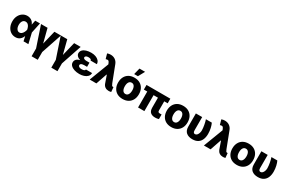

<svg xmlns="http://www.w3.org/2000/svg" viewBox="193 -2501 6611 4414"><g transform="rotate(30 3498.0 -293.5)"><path d="M260.7 11.7Q191.9 11.2 137.9 -24.9Q84 -61 53 -125Q22 -189 22 -272.5Q22 -356 54.2 -418.9Q86.4 -481.9 140.9 -517.3Q195.3 -552.7 261.7 -552.7Q325.2 -552.7 373.8 -520.3Q422.4 -487.8 443.8 -431.6H447.8L471.2 -545.9H597.7L540 -272.9L604.5 0H475.6L449.2 -119.6H444.8Q424.8 -64.5 379.6 -26.4Q334.5 11.7 260.7 11.7ZM190.4 -274.4Q190.4 -210.4 218.3 -168.9Q246.1 -127.4 290.5 -127.4Q323.7 -127.4 349.1 -149.4Q374.5 -171.4 391.1 -204.6Q407.7 -237.8 414.6 -271.5L415 -272.9L414.6 -274.4Q407.7 -311 393.3 -343.5Q378.9 -376 355 -396.5Q331.1 -417 294.9 -417.5Q244.1 -417 217.3 -377Q190.4 -336.9 190.4 -274.4Z M625 -545.9H798.3L892.1 -180.7L980.5 -545.9H1153.3L970.7 -2.4V204.1H807.6V-2.4Z M1148.4 -545.9H1321.8L1415.5 -180.7L1503.9 -545.9H1676.8L1494.1 -2.4V204.1H1331.1V-2.4Z M1953.1 -333.5H2033.7V-223.1H1953.1Q1930.2 -222.7 1908.4 -217.5Q1886.7 -212.4 1872.3 -200.2Q1857.9 -188 1857.9 -167Q1857.9 -146.5 1880.4 -129.4Q1902.8 -112.3 1948.2 -112.3Q1995.6 -112.3 2018.1 -123.8Q2040.5 -135.3 2042.5 -156.7H2205.6Q2204.6 -100.6 2169.2 -63.5Q2133.8 -26.4 2077.9 -8.3Q2022 9.8 1960 9.8Q1885.7 9.8 1825.7 -9.5Q1765.6 -28.8 1730.2 -64.2Q1694.8 -99.6 1694.8 -148.9Q1694.8 -196.3 1726.6 -229.7Q1758.3 -263.2 1820.8 -277.3Q1764.6 -293 1734.1 -325.4Q1703.6 -357.9 1703.1 -396.5Q1703.6 -446.8 1736.8 -481.7Q1770 -516.6 1827.9 -534.7Q1885.7 -552.7 1959.5 -552.7Q2024.4 -552.7 2078.1 -533.2Q2131.8 -513.7 2164.3 -476.8Q2196.8 -439.9 2197.8 -388.2H2032.7Q2031.2 -412.1 2008.1 -421.4Q1984.9 -430.7 1949.2 -430.7Q1907.7 -430.7 1887.9 -415Q1868.2 -399.4 1867.7 -380.9Q1868.2 -359.4 1891.1 -346.4Q1914.1 -333.5 1953.1 -333.5Z M2232.4 0 2429.2 -516.6 2418 -543.9Q2406.2 -571.8 2394.8 -585Q2383.3 -598.1 2365.2 -598.6Q2347.2 -599.1 2315.4 -589.8L2277.8 -721.2Q2321.8 -737.3 2365.2 -737.3Q2436 -737.3 2488 -701.9Q2540 -666.5 2564.9 -600.6L2724.6 -184.6Q2739.3 -147.9 2749.5 -134.8Q2759.8 -121.6 2778.8 -121.6Q2786.6 -122.1 2792 -123.5L2803.7 0.5Q2793.5 4.4 2773.9 6.8Q2754.4 9.3 2737.3 9.3Q2685.1 9.3 2646.7 -15.9Q2608.4 -41 2588.9 -88.4L2517.1 -293H2509.8L2409.7 0Z M3106.4 10.3Q3020.5 10.3 2959 -25.1Q2897.5 -60.5 2864.5 -123.8Q2831.5 -187 2831.5 -271Q2831.5 -355 2864.5 -418.5Q2897.5 -481.9 2959 -517.3Q3020.5 -552.7 3106.4 -552.7Q3192.4 -552.7 3254.2 -517.3Q3315.9 -481.9 3348.9 -418.5Q3381.8 -355 3381.8 -271Q3381.8 -187 3348.9 -123.8Q3315.9 -60.5 3254.2 -25.1Q3192.4 10.3 3106.4 10.3ZM3107.4 -122.1Q3154.3 -122.1 3179.7 -163.1Q3205.1 -204.1 3205.1 -272Q3205.1 -339.8 3179.7 -380.1Q3154.3 -420.4 3107.4 -420.4Q3059.1 -420.4 3033.7 -380.1Q3008.3 -339.8 3008.3 -272Q3008.3 -204.1 3033.7 -163.1Q3059.1 -122.1 3107.4 -122.1ZM3054.7 -620.6 3097.2 -790.5H3246.6L3153.8 -620.6Z M4058.1 -545.9V-423.3H3966.8V-182.6Q3966.8 -151.9 3979.2 -140.9Q3991.7 -129.9 4023.4 -129.9Q4036.1 -129.9 4046.4 -130.4Q4056.6 -130.9 4065.4 -131.3V-8.8Q4043.9 -2 4020 2.2Q3996.1 6.3 3969.7 5.9Q3890.6 6.3 3845.5 -32.5Q3800.3 -71.3 3799.8 -159.2V-423.3H3683.6V0H3516.1V-423.3H3425.8V-545.9Z M4398.9 10.3Q4313 10.3 4251.5 -25.1Q4189.9 -60.5 4157 -123.8Q4124 -187 4124 -271Q4124 -355 4157 -418.5Q4189.9 -481.9 4251.5 -517.3Q4313 -552.7 4398.9 -552.7Q4484.9 -552.7 4546.6 -517.3Q4608.4 -481.9 4641.4 -418.5Q4674.3 -355 4674.3 -271Q4674.3 -187 4641.4 -123.8Q4608.4 -60.5 4546.6 -25.1Q4484.9 10.3 4398.9 10.3ZM4399.9 -122.1Q4446.8 -122.1 4472.2 -163.1Q4497.6 -204.1 4497.6 -272Q4497.6 -339.8 4472.2 -380.1Q4446.8 -420.4 4399.9 -420.4Q4351.6 -420.4 4326.2 -380.1Q4300.8 -339.8 4300.8 -272Q4300.8 -204.1 4326.2 -163.1Q4351.6 -122.1 4399.9 -122.1Z M4735.8 -545.9H4903.3V-199.2Q4903.3 -154.8 4917.7 -138.7Q4932.1 -122.6 4952.1 -122.6Q4983.4 -122.6 5005.1 -145.8Q5026.9 -168.9 5038.6 -204.6Q5050.3 -240.2 5050.3 -277.3Q5048.3 -343.8 5035.4 -414.3Q5022.5 -484.9 5002.4 -545.9H5158.7Q5181.6 -501 5198.5 -429Q5215.3 -356.9 5215.3 -277.3Q5215.3 -194.8 5189 -129.9Q5162.6 -64.9 5105.7 -27.6Q5048.8 9.8 4957.5 9.8Q4856.9 9.8 4796.4 -40.8Q4735.8 -91.3 4735.8 -200.2Z M5264.2 0 5460.9 -516.6 5449.7 -543.9Q5438 -571.8 5426.5 -585Q5415 -598.1 5397 -598.6Q5378.9 -599.1 5347.2 -589.8L5309.6 -721.2Q5353.5 -737.3 5397 -737.3Q5467.8 -737.3 5519.8 -701.9Q5571.8 -666.5 5596.7 -600.6L5756.3 -184.6Q5771 -147.9 5781.2 -134.8Q5791.5 -121.6 5810.5 -121.6Q5818.4 -122.1 5823.7 -123.5L5835.4 0.5Q5825.2 4.4 5805.7 6.8Q5786.1 9.3 5769 9.3Q5716.8 9.3 5678.5 -15.9Q5640.1 -41 5620.6 -88.4L5548.8 -293H5541.5L5441.4 0Z M6138.2 10.3Q6052.2 10.3 5990.7 -25.1Q5929.2 -60.5 5896.2 -123.8Q5863.3 -187 5863.3 -271Q5863.3 -355 5896.2 -418.5Q5929.2 -481.9 5990.7 -517.3Q6052.2 -552.7 6138.2 -552.7Q6224.1 -552.7 6285.9 -517.3Q6347.7 -481.9 6380.6 -418.5Q6413.6 -355 6413.6 -271Q6413.6 -187 6380.6 -123.8Q6347.7 -60.5 6285.9 -25.1Q6224.1 10.3 6138.2 10.3ZM6139.2 -122.1Q6186 -122.1 6211.4 -163.1Q6236.8 -204.1 6236.8 -272Q6236.8 -339.8 6211.4 -380.1Q6186 -420.4 6139.2 -420.4Q6090.8 -420.4 6065.4 -380.1Q6040 -339.8 6040 -272Q6040 -204.1 6065.4 -163.1Q6090.8 -122.1 6139.2 -122.1Z M6475.1 -545.9H6642.6V-199.2Q6642.6 -154.8 6657 -138.7Q6671.4 -122.6 6691.4 -122.6Q6722.7 -122.6 6744.4 -145.8Q6766.1 -168.9 6777.8 -204.6Q6789.6 -240.2 6789.6 -277.3Q6787.6 -343.8 6774.7 -414.3Q6761.7 -484.9 6741.7 -545.9H6897.9Q6920.9 -501 6937.7 -429Q6954.6 -356.9 6954.6 -277.3Q6954.6 -194.8 6928.2 -129.9Q6901.9 -64.9 6845 -27.6Q6788.1 9.8 6696.8 9.8Q6596.2 9.8 6535.6 -40.8Q6475.1 -91.3 6475.1 -200.2Z"/></g></svg>

Font: Inter Tight ExtraBold
Style: Regular
Weight: 800
Designer: Rasmus Andersson
Foundry: rsms
Version: Version 3.004; ttfautohint (v1.8.4.7-5d5b)